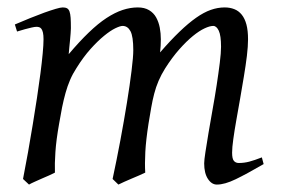

<svg xmlns="http://www.w3.org/2000/svg" viewBox="-20 -477 761 517"><path d="M689.9 -35.2Q644.5 -8.8 614.7 5.6Q585 20 564 20Q549.8 20 539.8 4.6Q529.8 -10.7 529.8 -37.1Q529.8 -45.9 533.2 -67.9Q536.6 -89.8 541.5 -119.4Q546.4 -148.9 552.5 -182.6Q558.6 -216.3 563.5 -248.3Q568.4 -280.3 571.8 -307.6Q575.2 -335 575.2 -351.1Q575.2 -381.3 569.1 -394.3Q563 -407.2 554.2 -407.2Q544.9 -407.2 530.8 -400.6Q516.6 -394 499.5 -380.1Q482.4 -366.2 463.1 -344.5Q443.8 -322.8 424.8 -293Q414.1 -275.9 407 -259.3Q399.9 -242.7 395.3 -224.9Q390.6 -207 387.2 -187.3Q383.8 -167.5 379.9 -144Q373 -99.6 371.3 -67.9Q369.6 -36.1 371.1 -12.2Q364.3 -8.8 354.5 -4.6Q344.7 -0.5 334.5 3.9Q324.2 8.3 314.7 12.5Q305.2 16.6 298.8 20L283.2 4.9Q293.9 -44.9 304 -98.6Q314 -152.3 321.8 -200.4Q329.6 -248.5 334.2 -286.1Q338.9 -323.7 338.9 -341.8Q338.9 -378.9 331.3 -393.1Q323.7 -407.2 310.1 -407.2Q303.7 -407.2 290.5 -400.9Q277.3 -394.5 260.3 -380.6Q243.2 -366.7 223.9 -345.2Q204.6 -323.7 186 -293.9Q175.8 -278.3 168.7 -261.7Q161.6 -245.1 156.5 -226.8Q151.4 -208.5 147.2 -188Q143.1 -167.5 139.2 -144Q131.3 -99.6 129.2 -67.6Q127 -35.6 127.9 -12.2Q121.6 -8.8 112.1 -4.6Q102.5 -0.5 92.5 3.9Q82.5 8.3 73.2 12.5Q64 16.6 58.1 20L42 4.9Q48.8 -29.3 55.4 -66.7Q62 -104 68.1 -141.1Q74.2 -178.2 79.6 -213.6Q85 -249 88.9 -279.3Q92.8 -309.6 95 -333.3Q97.2 -356.9 97.2 -371.1Q97.2 -382.3 95.7 -388.9Q94.2 -395.5 91.6 -399.2Q88.9 -402.8 85.4 -403.8Q82 -404.8 78.1 -404.8Q73.7 -404.8 64.9 -402.8Q56.2 -400.9 47.4 -398.4Q38.6 -396 25.9 -392.1L20 -411.1Q40.5 -419.9 61 -428.2Q81.5 -436.5 99.1 -442.9Q116.7 -449.2 129.9 -453.1Q143.1 -457 148.9 -457Q156.2 -457 160.6 -454.6Q165 -452.1 167.2 -446Q169.4 -439.9 170.2 -429Q170.9 -418 170.9 -400.9Q170.9 -395.5 170.2 -387.5Q169.4 -379.4 168.7 -369.9Q168 -360.4 166.7 -350.1Q165.5 -339.8 165 -331.1Q193.8 -365.2 219 -389.4Q244.1 -413.6 266.8 -428.5Q289.6 -443.4 310.3 -450.2Q331.1 -457 351.1 -457Q369.1 -457 381.3 -449.7Q393.6 -442.4 400.4 -430.2Q407.2 -418 410.2 -402.6Q413.1 -387.2 413.1 -371.1Q413.1 -361.8 412.6 -354.2Q412.1 -346.7 411.1 -335.9Q439.5 -368.7 463.4 -391.6Q487.3 -414.6 508.1 -429.2Q528.8 -443.8 547.6 -450.4Q566.4 -457 585 -457Q599.1 -457 610.8 -452.4Q622.6 -447.8 630.9 -437.5Q639.2 -427.2 643.6 -410.9Q647.9 -394.5 647.9 -371.1Q647.9 -352.5 644.8 -326.4Q641.6 -300.3 636.7 -271Q631.8 -241.7 626.5 -210.9Q621.1 -180.2 616.2 -152.6Q611.3 -125 608.2 -102.3Q605 -79.6 605 -65.9Q605 -49.3 609.9 -43.7Q614.7 -38.1 623 -38.1Q637.2 -38.1 651.1 -41.7Q665 -45.4 685.1 -53.2Z"/></svg>

Font: Akkhara
Style: Italic
Weight: 400
Italic angle: -7°
Designer: J. Victor Gaultney
Version: Version 1.00 June 13, 2006, initial release